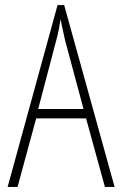

<svg xmlns="http://www.w3.org/2000/svg" viewBox="-20 -734 480 754"><path d="M10 0H49L122 -269H318L392 0H430L232 -714H206ZM130 -306 202 -580C209 -606 214 -632 218 -659C223 -630 230 -603 235 -578L308 -306Z"/></svg>

Font: Kathrein 37 Thin Condensed
Style: Regular
Weight: 250
Width: 3
Designer: Lazydogs Typefoundry, based on Open Sans by Ascender Corporation
Foundry: Lazydogs Typefoundry
Version: Version 1.003;PS 001.003;hotconv 1.0.88;makeotf.lib2.5.64775